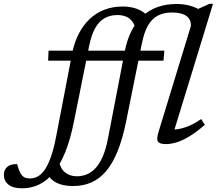

<svg xmlns="http://www.w3.org/2000/svg" viewBox="-188 -751 1144 1014"><path d="M66 -430.5 68.5 -483.5H680L675.5 -430.5ZM56.5 152.5 122 96Q130.5 139.5 156 159.8Q181.5 180 217.5 180Q244.5 180 269.5 170.2Q294.5 160.5 316 137.5Q337.5 114.5 354.8 75.2Q372 36 383 -23.5L471 -480Q482.5 -540 505.8 -586.5Q529 -633 563.5 -665Q598 -697 643.5 -713.5Q689 -730 745 -730Q764.5 -730 782.8 -727.5Q801 -725 817.5 -720.2Q834 -715.5 848.2 -709Q862.5 -702.5 874.5 -694.5L834 -693L919 -731H937L733.5 -67Q763 -68.5 799.5 -81.8Q836 -95 874 -122.5L894 -92Q847.5 -51.5 809.8 -29.2Q772 -7 742.2 1.5Q712.5 10 688.5 10Q656.5 10 646.8 -2.2Q637 -14.5 649 -53.5L820 -613Q822 -648 796.5 -666.5Q771 -685 720.5 -685Q676 -685 644.8 -668.2Q613.5 -651.5 593.5 -616Q573.5 -580.5 562 -525L478 -109Q459 -16 432.5 49Q406 114 371.2 154.2Q336.5 194.5 293.2 213Q250 231.5 198.5 231.5Q159 231.5 130 222Q101 212.5 82.8 194.8Q64.5 177 56.5 152.5ZM201.5 -104Q183 -13 156.5 52.8Q130 118.5 95.5 160.8Q61 203 19.2 223.2Q-22.5 243.5 -71.5 243.5Q-119.5 243.5 -143.5 224Q-167.5 204.5 -167.5 173Q-167.5 146 -150.5 130.8Q-133.5 115.5 -98 115.5Q-92.5 134.5 -87 148.8Q-81.5 163 -73.5 173Q-65.5 183.5 -54.8 187.5Q-44 191.5 -29.5 191.5Q-8.5 191.5 11.2 181Q31 170.5 48.5 145.2Q66 120 81.2 76.5Q96.5 33 109 -32.5L192.5 -466.5Q203.5 -524.5 226.8 -570.5Q250 -616.5 284 -649.2Q318 -682 362.2 -699.2Q406.5 -716.5 459 -716.5Q495.5 -716.5 522.8 -708.2Q550 -700 569 -686.8Q588 -673.5 598 -657.5L528.5 -595Q523.5 -620 511 -637Q498.5 -654 479 -662.8Q459.5 -671.5 432 -671.5Q393.5 -671.5 364 -654.8Q334.5 -638 314.8 -602.8Q295 -567.5 283.5 -511.5Z"/></svg>

Font: Newsreader 10pt
Style: Italic
Weight: 400
Italic angle: -17°
Version: Version 1.003